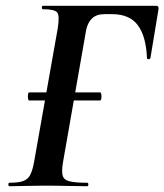

<svg xmlns="http://www.w3.org/2000/svg" viewBox="-20 -645 569 665"><path d="M81 -297Q78 -297 77 -304Q76 -311 77 -318Q78 -325 81 -325H327Q330 -325 331 -318Q332 -311 331 -304Q330 -297 327 -297ZM13 0Q9 0 9 -6Q9 -12 13 -12Q44 -12 60.5 -18Q77 -24 85 -40Q93 -56 98 -84L180 -547Q187 -591 178 -602Q169 -613 129 -613Q125 -613 125 -619Q125 -625 129 -625H520Q531 -625 529 -613L501 -444Q500 -440 494.5 -440Q489 -440 489 -444Q486 -519 457.5 -557.5Q429 -596 368 -596H342Q314 -596 298.5 -581Q283 -566 278 -539L198 -82Q193 -52 197 -37Q201 -22 221 -17Q241 -12 282 -12Q286 -12 286 -6Q286 0 282 0Q251 0 215 -1Q179 -2 132 -2Q99 -2 67.5 -1Q36 0 13 0Z"/></svg>

Font: Cormorant Infant Light
Style: Italic
Weight: 300
Italic angle: -10°
Designer: Christian Thalmann (Catharsis Fonts)
Foundry: Catharsis Fonts
Version: Version 4.001